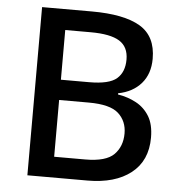

<svg xmlns="http://www.w3.org/2000/svg" viewBox="-52 -763 757 812"><g transform="rotate(5 327.0 -357.0)"><path d="M305 -714Q442 -714 510.5 -673.5Q579 -633 579 -537Q579 -473 543.5 -432Q508 -391 446 -379V-374Q489 -367 524 -348Q559 -329 580 -294.5Q601 -260 601 -204Q601 -106 533.5 -53Q466 0 349 0H94V-714ZM320 -415Q405 -415 437 -443Q469 -471 469 -524Q469 -578 430.5 -602Q392 -626 308 -626H200V-415ZM200 -329V-88H332Q420 -88 454 -122.5Q488 -157 488 -212Q488 -264 452.5 -296.5Q417 -329 326 -329Z"/></g></svg>

Font: Noto Sans Syriac Medium
Style: Regular
Weight: 500
Designer: Patrick Giasson and the Monotype Design Team
Foundry: Monotype Imaging Inc.
Version: Version 3.000; ttfautohint (v1.8.4.7-5d5b)